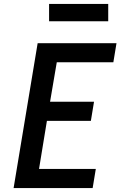

<svg xmlns="http://www.w3.org/2000/svg" viewBox="-20 -954 616 974"><path d="M49 0H450L466 -97H178L218 -341H441L457 -438H234L268 -638H555L571 -735H171ZM229 -846H529V-934H229Z"/></svg>

Font: Iosevka Sparkle Semibold
Style: Italic
Weight: 600
Italic angle: -9°
Designer: Belleve Invis
Foundry: Belleve Invis
Version: Version 4.5.0; ttfautohint (v1.8.3)